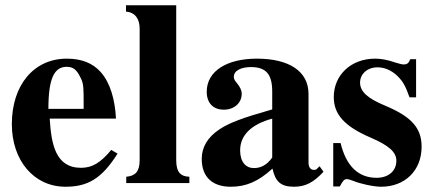

<svg xmlns="http://www.w3.org/2000/svg" viewBox="-20 -696 1651 730"><path d="M298 -282H164C164 -402 188 -442 234 -442C263 -442 275 -425 289 -395C298 -376 298 -355 298 -303ZM403 -126C362 -77 331 -58 288 -58C190 -58 175 -150 169 -245H421C417 -319 399 -382 362 -423C333 -455 292 -473 234 -473C109 -473 25 -373 25 -224C25 -87 108 14 229 14C314 14 367 -17 427 -112Z M700 0V-24C667 -25 650 -41 650 -87V-676H459V-652C494 -649 511 -624 511 -587V-87C511 -43 494 -27 460 -24V0Z M1015 -97C993 -66 969 -57 945 -57C915 -57 893 -80 893 -124C893 -182 935 -223 1015 -245ZM1195 -64 1185 -54C1182 -51 1179 -50 1174 -50C1160 -50 1153 -61 1153 -78V-339C1153 -425 1079 -473 957 -473C844 -473 766 -427 766 -347C766 -305 790 -279 831 -279C871 -279 899 -305 899 -339C899 -353 893 -365 880 -381C871 -391 869 -398 869 -404C869 -428 898 -441 934 -441C993 -441 1015 -412 1015 -348V-280C899 -247 852 -229 814 -204C769 -174 747 -136 747 -92C747 -18 793 14 857 14C915 14 961 -5 1016 -55C1027 -4 1049 14 1098 14C1141 14 1172 -2 1210 -43Z M1562 -326V-471H1540C1534 -456 1528 -451 1515 -451C1509 -451 1500 -453 1484 -458C1452 -469 1429 -473 1406 -473C1315 -473 1249 -411 1249 -327C1249 -261 1290 -215 1391 -172C1460 -142 1487 -117 1487 -85C1487 -46 1457 -20 1412 -20C1342 -20 1296 -65 1275 -152H1247V13H1272C1283 -8 1289 -15 1298 -15C1303 -15 1311 -13 1321 -9C1350 3 1401 14 1429 14C1520 14 1583 -48 1583 -138C1583 -209 1545 -252 1445 -294C1377 -322 1349 -348 1349 -382C1349 -415 1377 -440 1415 -440C1442 -440 1468 -429 1490 -408C1511 -388 1522 -369 1537 -326Z"/></svg>

Font: XITS
Style: Bold
Weight: 700
Designer: MicroPress Inc., with final additions and corrections provided by Coen Hoffman, Elsevier (retired)
Version: Version 1.302